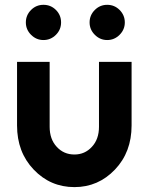

<svg xmlns="http://www.w3.org/2000/svg" viewBox="-20 -753 607 785"><path d="M157.7 -733.3Q128 -733.3 107 -712.3Q85.7 -691 85.7 -661.3Q85.7 -632 107 -610.7Q128.3 -589.3 157.7 -589.3Q187.3 -589.3 208.7 -610.7Q229.7 -631.7 229.7 -661.3Q229.7 -691.3 208.7 -712.3Q187.7 -733.3 157.7 -733.3ZM418.3 -733.3Q388.7 -733.3 367.7 -712.3Q346.3 -691 346.3 -661.3Q346.3 -632 367.7 -610.7Q389 -589.3 418.3 -589.3Q447.7 -589.3 469 -610.7Q490.3 -632 490.3 -661.3Q490.3 -691 469 -712.3Q448 -733.3 418.3 -733.3ZM49.7 -500V-240Q49.7 -131 117.7 -59.7Q186 12 284.3 12Q381.7 12 450 -59.7Q518 -131 518 -240V-500H384.7V-234.7Q384.7 -183.7 355.7 -152.7Q327 -121.3 284.3 -121.3Q240.7 -121.3 212 -152.7Q183 -183.7 183 -234.7V-500Z"/></svg>

Font: Unageo Variable
Style: Regular
Weight: 300
Designer: Richard Sepsi
Foundry: Richard Sepsi
Version: Version 2.200